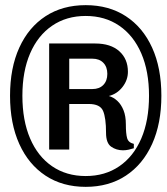

<svg xmlns="http://www.w3.org/2000/svg" viewBox="-20 -716 647 746"><path d="M313 10Q223 10 157 -33.5Q91 -77 55 -156.5Q19 -236 19 -344Q19 -452 55 -531Q91 -610 157 -653Q223 -696 313 -696Q403 -696 469 -653Q535 -610 571 -531Q607 -452 607 -344Q607 -236 571 -156.5Q535 -77 469 -33.5Q403 10 313 10ZM313 -32Q388 -32 443.5 -70Q499 -108 529 -178Q559 -248 559 -344Q559 -439 529 -508.5Q499 -578 443.5 -616Q388 -654 313 -654Q238 -654 182.5 -616Q127 -578 97 -508.5Q67 -439 67 -344Q67 -248 97 -178Q127 -108 182.5 -70Q238 -32 313 -32ZM458 -132Q432 -132 412 -146Q392 -160 392 -200Q392 -258 380.5 -285Q369 -312 325 -312H249V-135H171V-547H350Q410 -547 443.5 -517Q477 -487 477 -437Q477 -405 456 -378Q435 -351 403 -343Q421 -338 436 -324Q451 -310 460 -287.5Q469 -265 469 -233Q469 -196 474 -179Q479 -162 500 -157V-140Q491 -137 480 -134.5Q469 -132 458 -132ZM249 -370H339Q366 -370 381.5 -386Q397 -402 397 -429Q397 -456 381.5 -472Q366 -488 339 -488H249Z"/></svg>

Font: Chivo Mono Medium
Style: Italic
Weight: 500
Italic angle: -8.05°
Monospace: yes
Designer: Hector Gatti
Foundry: Omnibus-Type
Version: Version 1.008